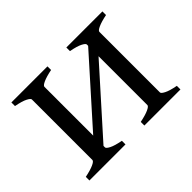

<svg xmlns="http://www.w3.org/2000/svg" viewBox="-103 -622 790 790"><g transform="rotate(-45 291.5 -227.0)"><path d="M346.7 0V-21Q379.9 -27.8 397.5 -35.9Q415 -43.9 415 -50.8V-335L168.5 -59.6V-50.8Q168.5 -44.9 184.8 -36.4Q201.2 -27.8 236.8 -21V0H26.9V-21Q60.1 -27.8 77.6 -35.9Q95.2 -43.9 95.2 -50.8V-403.3Q95.2 -409.2 78.9 -417.7Q62.5 -426.3 26.9 -433.1V-454.1H236.8V-433.1Q203.6 -426.3 186 -418.2Q168.5 -410.2 168.5 -403.3V-119.6L415 -395.5V-403.3Q415 -409.2 398.7 -417.7Q382.3 -426.3 346.7 -433.1V-454.1H556.6V-433.1Q523.4 -426.3 505.9 -418.2Q488.3 -410.2 488.3 -403.3V-50.8Q488.3 -44.9 504.6 -36.4Q521 -27.8 556.6 -21V0Z"/></g></svg>

Font: Gentium Plus
Style: Regular
Weight: 400
Designer: J. Victor Gaultney, Annie Olsen, Iska Routamaa
Foundry: SIL International
Version: Version 1.510